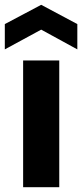

<svg xmlns="http://www.w3.org/2000/svg" viewBox="-27 -777 341 797"><path d="M69 0V-526H219V0ZM-7 -572V-677L144 -757L294 -677V-572L144 -654Z"/></svg>

Font: DM Sans 9pt Black
Style: Regular
Weight: 900
Version: Version 4.004;gftools[0.9.30]